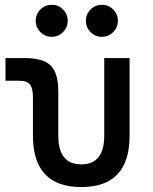

<svg xmlns="http://www.w3.org/2000/svg" viewBox="-20 -755 626 785"><path d="M312.5 9.8Q114.7 9.8 114.7 -200.2V-356.4Q114.7 -394 102.5 -409.4Q90.3 -424.8 60.1 -424.8H2.4V-517.6H79.6Q156.2 -517.6 187.3 -487.1Q218.3 -456.5 218.3 -380.9V-200.2Q218.3 -83 312.5 -83Q406.2 -83 406.2 -200.2V-517.6H509.8V-200.2Q509.8 9.8 312.5 9.8ZM396.5 -604.5Q369.6 -604.5 350.3 -623.8Q331.1 -643.1 331.1 -669.9Q331.1 -697.3 350.3 -716.3Q369.6 -735.4 396.5 -735.4Q423.8 -735.4 442.9 -716.3Q461.9 -697.3 461.9 -669.9Q461.9 -643.1 442.9 -623.8Q423.8 -604.5 396.5 -604.5ZM191.4 -604.5Q164.6 -604.5 145.3 -623.8Q126 -643.1 126 -669.9Q126 -697.3 145.3 -716.3Q164.6 -735.4 191.4 -735.4Q218.8 -735.4 237.8 -716.3Q256.8 -697.3 256.8 -669.9Q256.8 -643.1 237.8 -623.8Q218.8 -604.5 191.4 -604.5Z"/></svg>

Font: Cascadia Code
Style: Regular
Weight: 400
Monospace: yes
Designer: Aaron Bell
Foundry: Saja Typeworks
Version: Version 2106.017